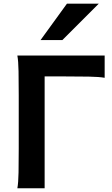

<svg xmlns="http://www.w3.org/2000/svg" viewBox="-20 -1011 604 1031"><path d="M542 -712.9V-593.3Q512.7 -598.6 457 -599.6Q401.4 -600.6 329.1 -600.6H219.7V0H73.2Q78.6 -29.3 79.6 -84.7Q80.6 -140.1 80.6 -212.4V-500.5Q80.6 -572.8 79.6 -628.2Q78.6 -683.6 73.2 -712.9ZM339.4 -991.2H510.3L314.9 -795.9H197.8Z"/></svg>

Font: Andika
Style: Bold
Weight: 700
Designer: Victor Gaultney, Annie Olsen, Julie Remington, Don Collingsworth, Eric Hays, Becca Hirsbrunner
Foundry: SIL International
Version: Version 6.101